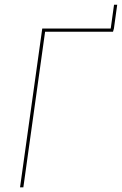

<svg xmlns="http://www.w3.org/2000/svg" viewBox="-20 -803 522 823"><path d="M468.8 -782.7H482.4L468.3 -680.7L464.4 -667H173.3L80.1 0H65.9L161.1 -680.7H454.6Z"/></svg>

Font: Fira Sans Compressed Hair
Style: Italic
Weight: 100
Width: 3
Italic angle: -8°
Designer: Carrois Corporate & Edenspiekermann AG
Foundry: Carrois Corporate GbR & Edenspiekermann AG
Version: Version 4.203;PS 004.203;hotconv 1.0.88;makeotf.lib2.5.64775